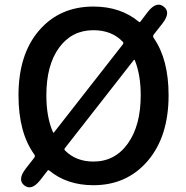

<svg xmlns="http://www.w3.org/2000/svg" viewBox="-20 -778 794 820"><path d="M152 -9Q115 38 84 14Q53 -10 90 -58L126 -104Q132 -111 126 -119Q59 -212 59 -371Q59 -546 147 -648Q235 -750 379 -750Q495 -750 573 -685Q577 -682 580 -686L611 -727Q648 -774 679 -750Q711 -726 674 -678L637 -631Q631 -623 637 -615Q700 -524 700 -371Q700 -195 611 -91Q522 13 379 13Q266 13 190 -50Q186 -53 183 -49ZM379 -88Q471 -88 526 -165Q581 -242 581 -371Q581 -458 556 -520Q554 -525 551 -521L257 -145Q253 -140 258 -135Q305 -88 379 -88ZM206 -214Q208 -209 211 -213L505 -589Q509 -595 504 -600Q457 -649 379 -649Q287 -649 232.5 -574.5Q178 -500 178 -371Q178 -278 206 -214Z"/></svg>

Font: Resource Han Rounded JP Medium
Style: Regular
Weight: 500
Designer: Cyano Hao (round all glyphs); Ryoko NISHIZUKA 西塚涼子 (kana, bopomofo & ideographs); Paul D. Hunt (Latin, Greek & Cyrillic)
Foundry: Cyano Hao
Version: 0.990